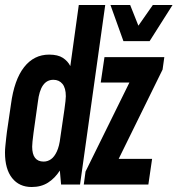

<svg xmlns="http://www.w3.org/2000/svg" viewBox="-34 -740 712 770"><path d="M93 10Q43 10 14.5 -26Q-14 -62 -14 -128Q-14 -141 -12.5 -154.5Q-11 -168 -9 -188Q-7 -208 -2 -240Q3 -272 10 -322Q23 -420 62.5 -470.5Q102 -521 163 -521Q198 -521 218 -508Q238 -495 248 -475L282 -720H388L287 0H211L206 -56Q186 -25 158.5 -7.5Q131 10 93 10ZM141 -92Q157 -92 170.5 -101.5Q184 -111 194 -132.5Q204 -154 208 -189Q219 -263 224.5 -302Q230 -341 230 -354Q230 -387 216.5 -403.5Q203 -420 180 -420Q128 -420 118 -332Q106 -249 100.5 -207.5Q95 -166 95 -152Q95 -92 141 -92ZM302 0 309 -52 485 -409H370L385 -511H625L618 -461L442 -103H576L561 0ZM461 -575 409 -720H488L521 -637L579 -720H658L566 -575Z"/></svg>

Font: Chivo Mono
Style: Bold Italic
Weight: 700
Italic angle: -8.05°
Monospace: yes
Version: Version 1.008